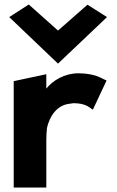

<svg xmlns="http://www.w3.org/2000/svg" viewBox="-20 -824 520 854"><path d="M454 -466 445 -470C433 -475 401 -498 328 -498C267 -498 215 -466 186 -430V-494L41 -463V10H186V-201C186 -220 187 -237 189 -255C200 -305 232 -358 293 -363C297 -363 302 -365 306 -365C356 -365 374 -349 383 -343L393 -336ZM21 -748 238 -541 456 -748 369 -803 238 -688 108 -804Z"/></svg>

Font: Bluebird
Style: SfBd
Weight: 700
Designer: Jasper
Foundry: Cannot Into Space Fonts
Version: Version 0.98